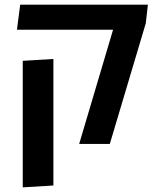

<svg xmlns="http://www.w3.org/2000/svg" viewBox="-20 -620 685 827"><path d="M321 0 467 -492H53L67 -600H617L608 -520L453 0ZM78 187V-358L210 -366V179Z"/></svg>

Font: Noto Sans Hebrew Thin SemiBold
Style: Regular
Weight: 600
Version: Version 3.001